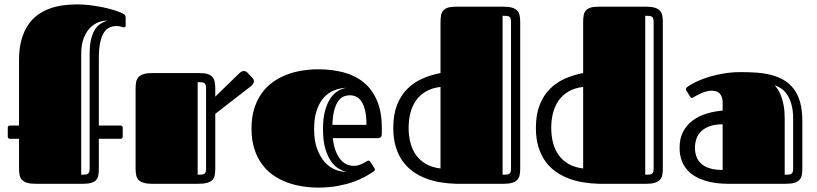

<svg xmlns="http://www.w3.org/2000/svg" viewBox="-20 -830 3688 867"><path d="M426.3 -203.1V-68.4Q426.3 -50.8 423.8 -37.8Q421.4 -24.9 413.6 -16.6Q405.8 -8.3 391.4 -4.2Q377 0 353 0H141.1Q117.7 0 103 -4.4Q88.4 -8.8 80.1 -17.1Q71.8 -25.4 68.8 -38.1Q65.9 -50.8 65.9 -67.9V-203.1H25.4Q15.1 -203.1 15.1 -213.9V-252.9Q15.1 -263.2 25.4 -263.2H65.9V-558.1Q65.9 -610.8 76.9 -649.9Q87.9 -689 106.7 -717Q125.5 -745.1 150.9 -763.2Q176.3 -781.2 205.6 -791.7Q234.9 -802.2 266.4 -806.2Q297.9 -810.1 329.1 -810.1Q356 -810.1 385.5 -806.6Q415 -803.2 442.6 -797.6Q470.2 -792 494.1 -784.4Q518.1 -776.9 534.7 -769Q538.6 -767.1 543 -763.2Q547.4 -759.3 547.4 -749.5V-715.3Q547.4 -709 544.9 -707.8Q542.5 -706.5 540.5 -706.5Q534.2 -706.5 526.9 -709.5Q519.5 -712.4 504.9 -712.4Q488.8 -712.4 474.4 -705.8Q460 -699.2 449.2 -682.6Q438.5 -666 432.4 -637.7Q426.3 -609.4 426.3 -566.4V-263.2H523.9Q534.2 -263.2 534.2 -252.9V-213.9Q534.2 -203.1 523.9 -203.1ZM346.7 -41Q358.4 -41 365.7 -41.7Q373 -42.5 377.4 -45.7Q381.8 -48.8 383.3 -54.9Q384.8 -61 384.8 -72.3V-585.9Q384.8 -628.9 392.1 -656Q399.4 -683.1 410.6 -699.5Q421.9 -715.8 436 -723.9Q450.2 -731.9 463.4 -736.8Q445.8 -737.3 425.3 -729.7Q404.8 -722.2 387.2 -704.6Q369.6 -687 358.2 -658Q346.7 -628.9 346.7 -585.9Z M592.3 -432.1Q592.3 -448.7 595.2 -461.7Q598.1 -474.6 606.4 -482.9Q614.7 -491.2 629.4 -495.6Q644 -500 667.5 -500H881.3Q903.8 -500 917.5 -495.6Q931.2 -491.2 939 -482.4Q946.8 -473.6 949.5 -460.4Q952.1 -447.3 952.1 -429.7V-393.6L1060.5 -499Q1071.3 -509.3 1080.6 -509.3Q1085.9 -509.3 1090.1 -507.1Q1094.2 -504.9 1097.2 -502L1119.1 -479Q1126.5 -471.7 1126.5 -462.9Q1126.5 -457.5 1123.3 -451.9Q1120.1 -446.3 1113.3 -440.9L952.1 -315.9V-68.8Q952.1 -51.8 949.7 -38.8Q947.3 -25.9 939 -17.3Q930.7 -8.8 915 -4.4Q899.4 0 872.6 0H667.5Q644 0 629.4 -4.4Q614.7 -8.8 606.4 -17.1Q598.1 -25.4 595.2 -38.1Q592.3 -50.8 592.3 -67.9ZM910.6 -427.7Q910.6 -438.5 909.2 -444.8Q907.7 -451.2 903.3 -454.3Q898.9 -457.5 891.6 -458.3Q884.3 -459 872.6 -459V-41Q884.3 -41 891.6 -41.7Q898.9 -42.5 903.3 -45.7Q907.7 -48.8 909.2 -54.9Q910.6 -61 910.6 -72.3Z M1577.1 -81.1Q1590.3 -81.1 1601.1 -84.7Q1611.8 -88.4 1620.4 -92.8Q1628.9 -97.2 1634.5 -100.8Q1640.1 -104.5 1643.1 -104.5Q1647.5 -104.5 1649.2 -103Q1650.9 -101.6 1653.3 -97.7L1670.4 -71.3Q1672.9 -67.4 1672.9 -64.5Q1672.9 -61 1670.9 -59.1Q1668.9 -57.1 1667 -55.7Q1650.9 -44.4 1627.4 -31.5Q1604 -18.6 1573 -7.8Q1542 2.9 1502.9 10Q1463.9 17.1 1417 17.1Q1380.4 17.1 1343.8 11.2Q1307.1 5.4 1273.7 -7.3Q1240.2 -20 1211.4 -40.5Q1182.6 -61 1161.4 -90.8Q1140.1 -120.6 1127.9 -159.9Q1115.7 -199.2 1115.7 -250Q1115.7 -299.8 1127.9 -339.1Q1140.1 -378.4 1161.4 -408.2Q1182.6 -438 1211.4 -458.7Q1240.2 -479.5 1273.7 -492.4Q1307.1 -505.4 1343.8 -511.2Q1380.4 -517.1 1417 -517.1Q1478 -517.1 1530.5 -503.4Q1583 -489.7 1621.6 -458.5Q1660.2 -427.2 1682.1 -376.5Q1704.1 -325.7 1704.1 -252V-224.6Q1704.1 -215.8 1699.7 -210.9Q1695.3 -206.1 1685.1 -206.1H1482.9Q1486.8 -169.9 1496.8 -145.8Q1506.8 -121.6 1519.8 -107.2Q1532.7 -92.8 1547.9 -86.9Q1563 -81.1 1577.1 -81.1ZM1634.8 -266.1Q1634.8 -305.2 1628.7 -330.8Q1622.6 -356.4 1612.3 -371.8Q1602.1 -387.2 1588.1 -393.6Q1574.2 -399.9 1559.1 -399.9Q1547.9 -399.9 1534.7 -395.5Q1521.5 -391.1 1510 -377Q1498.5 -362.8 1490.5 -336.4Q1482.4 -310.1 1481 -266.1ZM1544.9 -53.7Q1529.3 -57.1 1510.7 -67.6Q1492.2 -78.1 1476.1 -100.1Q1460 -122.1 1449.2 -157.7Q1438.5 -193.4 1438.5 -247.1Q1438.5 -296.4 1448 -330.6Q1457.5 -364.7 1472.7 -386.7Q1487.8 -408.7 1506.8 -419.7Q1525.9 -430.7 1544.9 -433.6Q1515.6 -432.6 1489 -422.1Q1462.4 -411.6 1442.1 -389.2Q1421.9 -366.7 1410.2 -331.5Q1398.4 -296.4 1398.4 -247.1Q1398.4 -194.3 1412.1 -157.5Q1425.8 -120.6 1447 -97.4Q1468.3 -74.2 1494.1 -64Q1520 -53.7 1544.9 -53.7Z M2329.1 -67.9Q2329.1 -50.8 2326.2 -38.1Q2323.2 -25.4 2314.9 -17.1Q2306.6 -8.8 2292 -4.4Q2277.3 0 2253.9 0H2040.5Q2004.9 -1 1970 -6.6Q1935.1 -12.2 1903.6 -24.2Q1872.1 -36.1 1845 -55.4Q1817.9 -74.7 1798.1 -102.3Q1778.3 -129.9 1767.1 -167.2Q1755.9 -204.6 1755.9 -252.9Q1755.9 -313 1772.9 -356.2Q1790 -399.4 1819.3 -428.7Q1848.6 -458 1887.5 -475.1Q1926.3 -492.2 1969.2 -500V-731.4Q1969.2 -748.5 1971.7 -761.5Q1974.1 -774.4 1981.9 -783Q1989.7 -791.5 2003.4 -795.7Q2017.1 -799.8 2040 -799.8H2253.9Q2277.3 -799.8 2292 -795.4Q2306.6 -791 2314.9 -782.7Q2323.2 -774.4 2326.2 -761.5Q2329.1 -748.5 2329.1 -731.9ZM1825.2 -252.4Q1825.2 -216.3 1833.5 -184.8Q1841.8 -153.3 1859.1 -129.2Q1876.5 -105 1903.8 -89.4Q1931.2 -73.7 1969.2 -69.3V-437.5Q1931.2 -433.1 1903.8 -417.2Q1876.5 -401.4 1859.1 -377Q1841.8 -352.5 1833.5 -320.8Q1825.2 -289.1 1825.2 -252.4ZM2287.6 -727.5Q2287.6 -738.3 2286.1 -744.6Q2284.7 -751 2280.3 -754.2Q2275.9 -757.3 2268.6 -758.1Q2261.2 -758.8 2249.5 -758.8V-41Q2261.2 -41 2268.6 -41.7Q2275.9 -42.5 2280.3 -45.7Q2284.7 -48.8 2286.1 -54.9Q2287.6 -61 2287.6 -72.3Z M2973.1 -67.9Q2973.1 -50.8 2970.2 -38.1Q2967.3 -25.4 2959 -17.1Q2950.7 -8.8 2936 -4.4Q2921.4 0 2897.9 0H2684.6Q2648.9 -1 2614 -6.6Q2579.1 -12.2 2547.6 -24.2Q2516.1 -36.1 2489 -55.4Q2461.9 -74.7 2442.1 -102.3Q2422.4 -129.9 2411.1 -167.2Q2399.9 -204.6 2399.9 -252.9Q2399.9 -313 2417 -356.2Q2434.1 -399.4 2463.4 -428.7Q2492.7 -458 2531.5 -475.1Q2570.3 -492.2 2613.3 -500V-731.4Q2613.3 -748.5 2615.7 -761.5Q2618.2 -774.4 2626 -783Q2633.8 -791.5 2647.5 -795.7Q2661.1 -799.8 2684.1 -799.8H2897.9Q2921.4 -799.8 2936 -795.4Q2950.7 -791 2959 -782.7Q2967.3 -774.4 2970.2 -761.5Q2973.1 -748.5 2973.1 -731.9ZM2469.2 -252.4Q2469.2 -216.3 2477.5 -184.8Q2485.8 -153.3 2503.2 -129.2Q2520.5 -105 2547.9 -89.4Q2575.2 -73.7 2613.3 -69.3V-437.5Q2575.2 -433.1 2547.9 -417.2Q2520.5 -401.4 2503.2 -377Q2485.8 -352.5 2477.5 -320.8Q2469.2 -289.1 2469.2 -252.4ZM2931.6 -727.5Q2931.6 -738.3 2930.2 -744.6Q2928.7 -751 2924.3 -754.2Q2919.9 -757.3 2912.6 -758.1Q2905.3 -758.8 2893.6 -758.8V-41Q2905.3 -41 2912.6 -41.7Q2919.9 -42.5 2924.3 -45.7Q2928.7 -48.8 2930.2 -54.9Q2931.6 -61 2931.6 -72.3Z M3267.1 0Q3240.7 0 3214.1 -3.4Q3187.5 -6.8 3163.3 -14.4Q3139.2 -22 3118.2 -34.2Q3097.2 -46.4 3081.8 -64.5Q3066.4 -82.5 3057.6 -106.9Q3048.8 -131.3 3048.8 -163.1Q3048.8 -205.6 3064.9 -235.8Q3081.1 -266.1 3108.2 -286.1Q3135.3 -306.2 3170.4 -316.9Q3205.6 -327.6 3243.2 -330.6V-364.3Q3243.2 -383.3 3238.3 -394.5Q3233.4 -405.8 3225.8 -411.4Q3218.3 -417 3209.2 -418.7Q3200.2 -420.4 3191.9 -420.4Q3182.1 -420.4 3171.1 -417.5Q3160.2 -414.6 3149.9 -410.4Q3139.6 -406.2 3130.4 -401.4Q3121.1 -396.5 3114.7 -392.6Q3111.8 -390.6 3109.4 -389.2Q3106.9 -387.7 3104.5 -387.7Q3100.1 -387.7 3096.2 -394L3079.6 -420.4Q3077.1 -423.8 3077.1 -427.7Q3077.1 -431.6 3080.3 -434.6Q3083.5 -437.5 3086.4 -439.5Q3102.5 -450.7 3127.4 -462.4Q3152.3 -474.1 3183.3 -483.4Q3214.4 -492.7 3250.5 -498.5Q3286.6 -504.4 3325.2 -504.4Q3361.8 -504.4 3396.7 -502Q3431.6 -499.5 3462.6 -491.5Q3493.7 -483.4 3519.3 -468.5Q3544.9 -453.6 3563.7 -429.2Q3582.5 -404.8 3592.8 -369.1Q3603 -333.5 3603 -283.7V-65.9Q3603 -49.8 3600.1 -37.4Q3597.2 -24.9 3588.9 -16.6Q3580.6 -8.3 3565.9 -4.2Q3551.3 0 3527.8 0ZM3243.2 -268.6Q3208 -268.6 3184.1 -259.8Q3160.2 -251 3145.5 -236.3Q3130.9 -221.7 3124.5 -202.4Q3118.2 -183.1 3118.2 -162.6Q3118.2 -142.1 3124.5 -123.8Q3130.9 -105.5 3145.5 -91.8Q3160.2 -78.1 3184.1 -70.3Q3208 -62.5 3243.2 -62.5ZM3523.4 -41Q3535.2 -41 3542.5 -41.7Q3549.8 -42.5 3554.2 -45.7Q3558.6 -48.8 3560.1 -54.9Q3561.5 -61 3561.5 -72.3V-294.4Q3561.5 -334 3553.2 -361.1Q3544.9 -388.2 3532.5 -405.5Q3520 -422.9 3505.4 -431.9Q3490.7 -440.9 3478 -445.3Q3483.9 -439 3491.9 -427.2Q3500 -415.5 3506.8 -397.5Q3513.7 -379.4 3518.6 -354.2Q3523.4 -329.1 3523.4 -296.4Z"/></svg>

Font: Fascinate Inline
Style: Regular
Weight: 900
Designer: Astigmatic (AOETI)
Foundry: Astigmatic (AOETI)
Version: Version 1.000